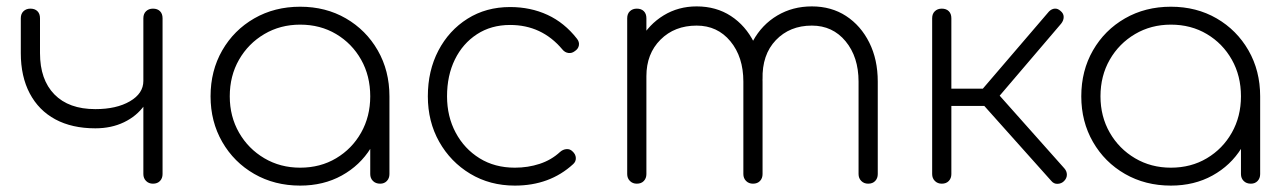

<svg xmlns="http://www.w3.org/2000/svg" viewBox="-20 -574 4018 600"><path d="M278 -173Q205 -173 153 -201Q101 -229 73 -282Q45 -335 45 -408V-517Q45 -531 53.5 -539Q62 -547 75 -547Q89 -547 97 -539Q105 -531 105 -517V-408Q105 -325 150 -279Q195 -233 278 -233Q344 -233 386 -257.5Q428 -282 428 -321H458Q455 -278 431 -244.5Q407 -211 367.5 -192Q328 -173 278 -173ZM458 0Q445 0 436.5 -8.5Q428 -17 428 -30V-517Q428 -531 436.5 -539Q445 -547 458 -547Q472 -547 480 -539Q488 -531 488 -517V-30Q488 -17 480 -8.5Q472 0 458 0Z M918 6Q838 6 774.5 -30.5Q711 -67 674.5 -130.5Q638 -194 638 -273Q638 -353 674.5 -416.5Q711 -480 774.5 -516.5Q838 -553 918 -553Q998 -553 1061 -516.5Q1124 -480 1160.5 -416.5Q1197 -353 1197 -273L1172 -233Q1172 -165 1138.5 -111Q1105 -57 1048 -25.5Q991 6 918 6ZM918 -50Q981 -50 1030.5 -79.5Q1080 -109 1108.5 -159.5Q1137 -210 1137 -273Q1137 -337 1108.5 -387.5Q1080 -438 1030.5 -467.5Q981 -497 918 -497Q856 -497 806 -467.5Q756 -438 727 -387.5Q698 -337 698 -273Q698 -210 727 -159.5Q756 -109 806 -79.5Q856 -50 918 -50ZM1168 0Q1154 0 1145.5 -8.5Q1137 -17 1137 -30V-213L1156 -273H1197V-30Q1197 -17 1189 -8.5Q1181 0 1168 0Z M1589 6Q1511 6 1449.5 -31Q1388 -68 1352.5 -131Q1317 -194 1317 -273Q1317 -353 1350 -416Q1383 -479 1441 -515.5Q1499 -552 1574 -552Q1638 -552 1691 -527.5Q1744 -503 1783 -453Q1791 -443 1789 -432Q1787 -421 1776 -414Q1767 -407 1756 -408.5Q1745 -410 1737 -420Q1673 -496 1574 -496Q1515 -496 1470.5 -467Q1426 -438 1401.5 -388Q1377 -338 1377 -273Q1377 -210 1404 -159.5Q1431 -109 1478.5 -79.5Q1526 -50 1589 -50Q1630 -50 1666.5 -62Q1703 -74 1730 -99Q1739 -107 1750 -108Q1761 -109 1769 -101Q1779 -92 1779.5 -80.5Q1780 -69 1771 -61Q1698 6 1589 6Z M2693 0Q2680 0 2671.5 -8.5Q2663 -17 2663 -30V-319Q2663 -396 2622.5 -445Q2582 -494 2517 -494Q2448 -494 2404.5 -448.5Q2361 -403 2363 -326H2303Q2305 -395 2333 -446Q2361 -497 2409 -525.5Q2457 -554 2517 -554Q2578 -554 2624 -524Q2670 -494 2696.5 -441Q2723 -388 2723 -319V-30Q2723 -17 2715 -8.5Q2707 0 2693 0ZM1970 0Q1957 0 1948.5 -8.5Q1940 -17 1940 -30V-517Q1940 -531 1948.5 -539Q1957 -547 1970 -547Q1984 -547 1992 -539Q2000 -531 2000 -517V-30Q2000 -17 1992 -8.5Q1984 0 1970 0ZM2333 0Q2320 0 2311.5 -8.5Q2303 -17 2303 -30V-319Q2303 -396 2262.5 -445Q2222 -494 2157 -494Q2088 -494 2044 -450Q2000 -406 2000 -336H1950Q1953 -400 1980.5 -449Q2008 -498 2054 -526Q2100 -554 2157 -554Q2218 -554 2264 -524Q2310 -494 2336.5 -441Q2363 -388 2363 -319V-30Q2363 -17 2355 -8.5Q2347 0 2333 0Z M3305 -8Q3297 0 3285 0.5Q3273 1 3265 -9L3030 -272L3258 -538Q3266 -546 3275.5 -547Q3285 -548 3294 -540Q3304 -532 3304 -521Q3304 -510 3296 -500L3104 -275L3306 -48Q3314 -39 3314 -28Q3314 -17 3305 -8ZM2923 0Q2910 0 2901.5 -8.5Q2893 -17 2893 -30V-517Q2893 -531 2901.5 -539Q2910 -547 2923 -547Q2937 -547 2945 -539Q2953 -531 2953 -517V-297H3071V-243H2953V-30Q2953 -17 2945 -8.5Q2937 0 2923 0Z M3639 6Q3559 6 3495.5 -30.5Q3432 -67 3395.5 -130.5Q3359 -194 3359 -273Q3359 -353 3395.5 -416.5Q3432 -480 3495.5 -516.5Q3559 -553 3639 -553Q3719 -553 3782 -516.5Q3845 -480 3881.5 -416.5Q3918 -353 3918 -273L3893 -233Q3893 -165 3859.5 -111Q3826 -57 3769 -25.5Q3712 6 3639 6ZM3639 -50Q3702 -50 3751.5 -79.5Q3801 -109 3829.5 -159.5Q3858 -210 3858 -273Q3858 -337 3829.5 -387.5Q3801 -438 3751.5 -467.5Q3702 -497 3639 -497Q3577 -497 3527 -467.5Q3477 -438 3448 -387.5Q3419 -337 3419 -273Q3419 -210 3448 -159.5Q3477 -109 3527 -79.5Q3577 -50 3639 -50ZM3889 0Q3875 0 3866.5 -8.5Q3858 -17 3858 -30V-213L3877 -273H3918V-30Q3918 -17 3910 -8.5Q3902 0 3889 0Z"/></svg>

Font: ComfortaaLight
Style: Regular
Weight: 300
Designer: Johan Aakerlund
Foundry: Johan Aakerlund
Version: Version 3.104; ttfautohint (v1.8.1.43-b0c9)